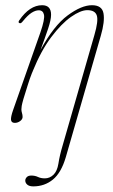

<svg xmlns="http://www.w3.org/2000/svg" viewBox="-20 -452 424 718"><path d="M226 136Q209 194 177.8 219.5Q146.5 245 104.5 245Q89.5 245 82 238.5Q74.5 232 74.5 223Q74.5 216.5 80 210.5Q85.5 204.5 97 204.5Q111 204.5 122 209.8Q133 215 147.5 215Q166 215 180 201.5Q194 188 198.5 159.5Q203 129.5 214.5 91L333 -321Q348.5 -374 342 -394Q335.5 -414 306.5 -414Q281.5 -414 245.5 -388.8Q209.5 -363.5 171.5 -313Q133.5 -262.5 102.5 -186Q101.5 -183.5 101 -181.5H100.5Q91 -157.5 83.5 -133Q72.5 -99 67.5 -81.5Q62.5 -64 61.2 -56Q60 -48 60 -43Q60 -36.5 62.2 -29.5Q64.5 -22.5 64.5 -14Q64 -5.5 55 1Q46 7.5 35.5 7.5Q22.5 7.5 21.2 -3.8Q20 -15 29 -40.5L131.5 -332Q148 -380 144.5 -396.8Q141 -413.5 125 -413.5Q112.5 -413.5 98 -404.2Q83.5 -395 64.5 -371.5Q57.5 -362.5 52 -366Q47 -368.5 52 -376Q91 -432.5 137.5 -432.5Q171 -432.5 171 -397Q171 -378 159.8 -344.5Q148.5 -311 131.5 -265Q181 -356 232.8 -394.2Q284.5 -432.5 324 -432.5Q361.5 -432.5 367 -402.2Q372.5 -372 357 -318.5Z"/></svg>

Font: Fraunces 144pt Soft Thin
Style: Italic
Weight: 100
Italic angle: -16°
Version: Version 1.000;[0bf87f6ff]